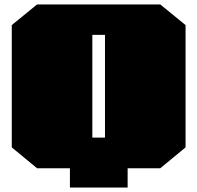

<svg xmlns="http://www.w3.org/2000/svg" viewBox="-20 -758 889 865"><path d="M295 87V0H147L33 -94V-645L147 -738H702L816 -645V-94L702 0H555V87ZM396 -138H453V-601H396Z"/></svg>

Font: Tomorrow Black
Style: Regular
Weight: 900
Designer: Tony de Marco, Monica Rizzolli
Foundry: Just in Type
Version: Version 2.002